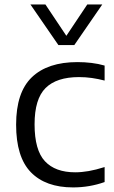

<svg xmlns="http://www.w3.org/2000/svg" viewBox="-20 -828 510 858"><path d="M306.5 9.5Q184 9.5 118 -58.2Q52 -126 52 -271Q52 -415.5 122.5 -483Q193 -550.5 326 -550.5Q357.5 -550.5 388.8 -546.8Q420 -543 447.5 -535V-468Q418.5 -475.5 390.5 -479.5Q362.5 -483.5 333 -483.5Q233 -483.5 183.8 -434.8Q134.5 -386 134.5 -272.5Q134.5 -157 180.8 -107.5Q227 -58 316 -58Q344.5 -58 376.2 -63.5Q408 -69 447.5 -81.5V-14.5Q380 9.5 306.5 9.5ZM241 -626.5 116 -808H183L276.5 -668L370 -808H437L312 -626.5Z"/></svg>

Font: Encode Sans Semi Expanded
Style: Regular
Weight: 400
Width: 6
Designer: Multiple Designers
Foundry: Impallari Type
Version: Version 3.000; ttfautohint (v1.8.3) -l 8 -r 50 -G 200 -x 14 